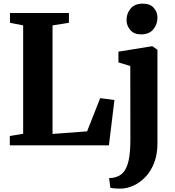

<svg xmlns="http://www.w3.org/2000/svg" viewBox="-20 -816 984 1078"><path d="M35 0V-52.5L110 -65V-673.5L36 -688V-743H367V-688L275 -673.5V-64L469 -78.5L542.5 -265L622.5 -254.5L591.5 0ZM660.5 243Q648 243 635.5 242.5Q623 242 613.5 240.8Q604 239.5 599.5 238L592.5 184Q600.5 184 615 182Q629.5 180 645 172.5Q669.5 161 684.2 134.8Q699 108.5 705.5 67.2Q712 26 712 -30.5L711.5 -445.5L645 -465.5V-526L830.5 -556H837L864 -536V-11.5Q864 51.5 845.2 99Q826.5 146.5 795.8 178.2Q765 210 729.5 226Q694 242 660.5 243ZM772 -623Q732 -623 711.2 -647.8Q690.5 -672.5 690.5 -703Q690.5 -741.5 713.8 -768.5Q737 -795.5 781.5 -795.5H782.5Q822.5 -795.5 843.2 -772Q864 -748.5 864 -717Q864 -679.5 840.8 -651.2Q817.5 -623 773 -623Z"/></svg>

Font: Merriweather 48pt ExtraBold
Style: Regular
Weight: 800
Version: Version 2.100